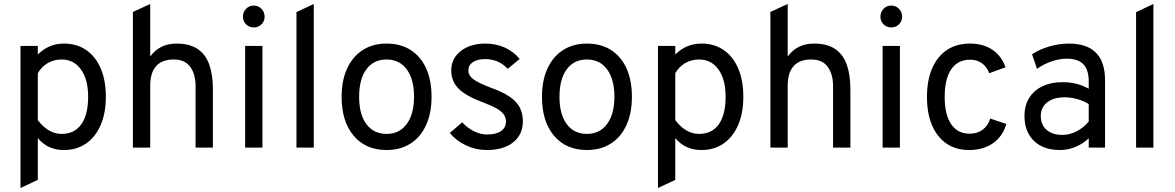

<svg xmlns="http://www.w3.org/2000/svg" viewBox="-20 -742 5904 965"><path d="M83 203V-511H170V-468Q225 -523 301 -523Q366 -523 413.2 -490.5Q460.5 -458 486.2 -398Q512 -338 512 -256Q512 -174 486 -113.8Q460 -53.5 412.8 -20.8Q365.5 12 301 12Q260.5 12 228 -2.8Q195.5 -17.5 170 -48V162ZM290 -69Q354.5 -69 388.8 -117.5Q423 -166 423 -256Q423 -342.5 387 -392.8Q351 -443 290 -443Q251 -443 220 -425Q189 -407 170 -374V-138Q196.5 -103.5 226.5 -86.2Q256.5 -69 290 -69Z M648 0V-682L735 -722V-458Q758.5 -490.5 791.8 -506.8Q825 -523 867 -523Q933.5 -523 973.8 -495.5Q1014 -468 1032 -416.8Q1050 -365.5 1050 -294V0H963V-309Q963 -369 936.2 -406Q909.5 -443 853 -443Q794.5 -443 764.8 -409.8Q735 -376.5 735 -311V0Z M1212 0V-511H1299V0ZM1255 -604Q1232.5 -604 1216.8 -619.8Q1201 -635.5 1201 -658Q1201 -681.5 1216.8 -697.8Q1232.5 -714 1255 -714Q1278.5 -714 1294.2 -697.8Q1310 -681.5 1310 -658Q1310 -635.5 1294.2 -619.8Q1278.5 -604 1255 -604Z M1470 0V-681L1557 -722V0Z M1923 12Q1818 12 1757.5 -59.8Q1697 -131.5 1697 -255Q1697 -337.5 1724.5 -397.5Q1752 -457.5 1802.8 -490.2Q1853.5 -523 1923 -523Q1993 -523 2043.8 -490.8Q2094.5 -458.5 2121.8 -398.5Q2149 -338.5 2149 -256Q2149 -173.5 2121.5 -113.2Q2094 -53 2043.2 -20.5Q1992.5 12 1923 12ZM1923 -69Q1987.5 -69 2024.2 -118.8Q2061 -168.5 2061 -256Q2061 -344 2024.2 -393.5Q1987.5 -443 1923 -443Q1858 -443 1821.5 -393.8Q1785 -344.5 1785 -255Q1785 -167.5 1821.5 -118.2Q1858 -69 1923 -69Z M2426 12Q2372 12 2322.2 -11.2Q2272.5 -34.5 2241 -74L2303 -127Q2330 -98 2363 -82Q2396 -66 2428 -66Q2473 -66 2498 -83.2Q2523 -100.5 2523 -131Q2523 -151 2511.8 -167Q2500.5 -183 2474.8 -197.5Q2449 -212 2406 -228Q2321.5 -259.5 2284.8 -296.5Q2248 -333.5 2248 -388Q2248 -448 2295.8 -485.5Q2343.5 -523 2420 -523Q2472.5 -523 2516.5 -503.2Q2560.5 -483.5 2592 -446L2532 -396Q2486 -445 2419 -445Q2379.5 -445 2356.8 -429.8Q2334 -414.5 2334 -388Q2334 -362.5 2359.8 -343.2Q2385.5 -324 2453 -299Q2508 -279 2542.2 -255.5Q2576.5 -232 2592.2 -202Q2608 -172 2608 -133Q2608 -65.5 2559.5 -26.8Q2511 12 2426 12Z M2930 12Q2825 12 2764.5 -59.8Q2704 -131.5 2704 -255Q2704 -337.5 2731.5 -397.5Q2759 -457.5 2809.8 -490.2Q2860.5 -523 2930 -523Q3000 -523 3050.8 -490.8Q3101.5 -458.5 3128.8 -398.5Q3156 -338.5 3156 -256Q3156 -173.5 3128.5 -113.2Q3101 -53 3050.2 -20.5Q2999.5 12 2930 12ZM2930 -69Q2994.5 -69 3031.2 -118.8Q3068 -168.5 3068 -256Q3068 -344 3031.2 -393.5Q2994.5 -443 2930 -443Q2865 -443 2828.5 -393.8Q2792 -344.5 2792 -255Q2792 -167.5 2828.5 -118.2Q2865 -69 2930 -69Z M3287 203V-511H3374V-468Q3429 -523 3505 -523Q3570 -523 3617.2 -490.5Q3664.5 -458 3690.2 -398Q3716 -338 3716 -256Q3716 -174 3690 -113.8Q3664 -53.5 3616.8 -20.8Q3569.5 12 3505 12Q3464.5 12 3432 -2.8Q3399.5 -17.5 3374 -48V162ZM3494 -69Q3558.5 -69 3592.8 -117.5Q3627 -166 3627 -256Q3627 -342.5 3591 -392.8Q3555 -443 3494 -443Q3455 -443 3424 -425Q3393 -407 3374 -374V-138Q3400.5 -103.5 3430.5 -86.2Q3460.5 -69 3494 -69Z M3852 0V-682L3939 -722V-458Q3962.5 -490.5 3995.8 -506.8Q4029 -523 4071 -523Q4137.5 -523 4177.8 -495.5Q4218 -468 4236 -416.8Q4254 -365.5 4254 -294V0H4167V-309Q4167 -369 4140.2 -406Q4113.5 -443 4057 -443Q3998.5 -443 3968.8 -409.8Q3939 -376.5 3939 -311V0Z M4416 0V-511H4503V0ZM4459 -604Q4436.5 -604 4420.8 -619.8Q4405 -635.5 4405 -658Q4405 -681.5 4420.8 -697.8Q4436.5 -714 4459 -714Q4482.5 -714 4498.2 -697.8Q4514 -681.5 4514 -658Q4514 -635.5 4498.2 -619.8Q4482.5 -604 4459 -604Z M4851 12Q4785 12 4737.5 -20.2Q4690 -52.5 4664.5 -112.2Q4639 -172 4639 -255Q4639 -338.5 4665 -398.5Q4691 -458.5 4739.2 -490.8Q4787.5 -523 4855 -523Q4921 -523 4967 -492.5Q5013 -462 5034 -404L4952 -374Q4939.5 -407 4914.8 -424.5Q4890 -442 4856 -442Q4794 -442 4761 -394Q4728 -346 4728 -255Q4728 -166 4760.5 -118Q4793 -70 4853 -70Q4891.5 -70 4918.8 -90Q4946 -110 4957 -146L5038 -119Q5019.5 -56 4970.5 -22Q4921.5 12 4851 12Z M5307 12Q5224 12 5176.5 -34Q5129 -80 5129 -160Q5129 -211.5 5152.5 -249.5Q5176 -287.5 5219 -308.2Q5262 -329 5320 -329Q5357.5 -329 5390.2 -320.8Q5423 -312.5 5452 -296V-332Q5452 -391.5 5425 -419.2Q5398 -447 5341 -447Q5304.5 -447 5265.2 -433.5Q5226 -420 5192 -396L5167 -469Q5205.5 -494.5 5254.8 -508.8Q5304 -523 5352 -523Q5443 -523 5488.5 -476.8Q5534 -430.5 5534 -339V0H5452V-47Q5422 -18.5 5384.5 -3.2Q5347 12 5307 12ZM5320 -64Q5355.5 -64 5390.2 -81.5Q5425 -99 5452 -131V-219Q5426.5 -235 5394 -244Q5361.5 -253 5332 -253Q5276 -253 5243.5 -227.8Q5211 -202.5 5211 -159Q5211 -115 5240 -89.5Q5269 -64 5320 -64Z M5690 0V-681L5777 -722V0Z"/></svg>

Font: Overpass
Style: Regular
Weight: 400
Designer: Delve Withrington, Dave Bailey, Thomas Jockin
Foundry: Delve Fonts LLC
Version: Version 4.000